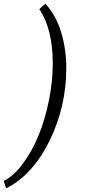

<svg xmlns="http://www.w3.org/2000/svg" viewBox="-49 -770 482 1040"><path d="M236.8 -426.8Q236.8 -611.3 164.1 -721.2L196.8 -750Q255.4 -685.5 282.7 -593.8Q310.1 -502 310.1 -402.3Q310.1 -195.8 221.7 -12.2Q179.2 76.7 118.4 145.5Q57.6 214.4 -16.1 250L-28.8 210Q27.3 182.1 75.2 115.7Q173.8 -16.1 216.3 -227.5Q236.8 -329.1 236.8 -426.8Z"/></svg>

Font: UVF Lobster12
Style: Regular
Weight: 400
Designer: Pablo Impallari
Foundry: Pablo Impallari. www.impallari.com
Version: Version 1.004